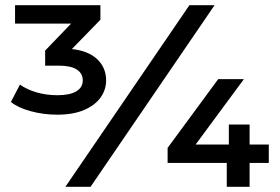

<svg xmlns="http://www.w3.org/2000/svg" viewBox="-20 -720 1079 740"><path d="M389 -410Q389 -374 367.5 -344Q346 -314 304 -296Q262 -278 201 -278Q147 -278 98 -291.5Q49 -305 22 -327L57 -394Q83 -375 121 -364Q159 -353 201 -353Q249 -353 274 -368Q299 -383 299 -410Q299 -437 276 -452Q253 -467 206 -467H154V-525L254 -629H38V-700H367V-644L257 -531Q321 -524 355 -491.5Q389 -459 389 -410ZM710 -700H807L329 0H232ZM1016 -92H942V0H854V-92H626V-150L821 -415H920L734 -163H862V-240H942V-163H1016Z"/></svg>

Font: CMG Sans SemiBold
Style: Regular
Weight: 600
Designer: Julieta Ulanovsky
Foundry: Julieta Ulanovsky
Version: Version 7.200